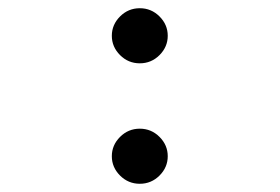

<svg xmlns="http://www.w3.org/2000/svg" viewBox="-20 -476 680 467"><path d="M272 -49Q252 -69 252 -96Q252 -123 272 -143Q292 -163 320 -163Q348 -163 368 -143Q388 -123 388 -96Q388 -69 368 -49Q348 -29 320 -29Q292 -29 272 -49ZM272 -342Q252 -362 252 -389Q252 -416 272 -436Q292 -456 320 -456Q348 -456 368 -436Q388 -416 388 -389Q388 -362 368 -342Q348 -322 320 -322Q292 -322 272 -342Z"/></svg>

Font: Linux Libertine Mono O
Style: Mono
Weight: 400
Designer: Philipp H. Poll
Foundry: Philipp H. Poll
Version: Version 5.1.7